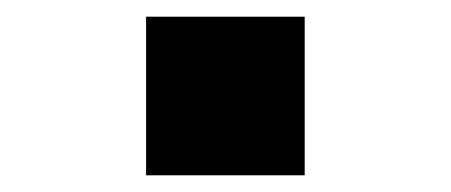

<svg xmlns="http://www.w3.org/2000/svg" viewBox="-20 -210 540 230"><path d="M155 0V-190H345V0Z"/></svg>

Font: Iosevka SS04 Heavy
Style: Regular
Weight: 900
Monospace: yes
Designer: Belleve Invis
Foundry: Belleve Invis
Version: Version 19.0.0; ttfautohint (v1.8.4)